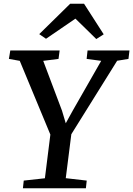

<svg xmlns="http://www.w3.org/2000/svg" viewBox="-20 -1015 718 1035"><path d="M103.5 0 108 -41.5 222 -54 251.5 -289.5 86.5 -687 28 -697.5 35.5 -743H301.5L295.5 -697.5L213 -687L314 -419L334.5 -350.5L372 -418.5L525.5 -687L447 -697.5L452 -743H678L672.5 -697.5L611.5 -687.5L364.5 -291.5L334.5 -54.5L447.5 -41.5L443 0ZM191.5 -831 358.5 -995H433L539 -830L499 -804.5Q471 -832 443 -859.5Q415 -887 386.5 -914.5Q346.5 -887 307 -860Q267.5 -833 228 -806Z"/></svg>

Font: Merriweather Medium
Style: Italic
Weight: 500
Italic angle: -7.8°
Version: Version 2.101